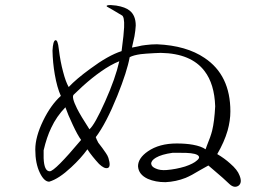

<svg xmlns="http://www.w3.org/2000/svg" viewBox="-20 -750 1040 741"><path d="M428.7 -728.5 407.2 -730.5Q387.7 -730.5 392.6 -724.6Q396.5 -721.7 418 -710L449.2 -691.4Q460.9 -687.5 459 -644.5Q458 -619.1 450.2 -560.5L449.2 -552.7Q397.5 -536.1 328.1 -484.4Q274.4 -445.3 245.1 -414.1Q233.4 -434.6 223.6 -472.7Q212.9 -511.7 207 -560.5Q203.1 -597.7 193.4 -594.7Q184.6 -591.8 182.6 -554.7Q183.6 -507.8 191.4 -462.9Q200.2 -412.1 214.8 -379.9Q175.8 -344.7 146.5 -284.2Q116.2 -221.7 116.2 -172.9Q116.2 -119.1 133.8 -83Q150.4 -48.8 169.9 -48.8Q207 -59.6 254.9 -104.5Q292 -138.7 317.4 -173.8Q325.2 -161.1 337.9 -145.5Q349.6 -130.9 362.3 -117.2Q382.8 -97.7 395.5 -101.6Q409.2 -105.5 398.4 -140.6Q395.5 -149.4 388.7 -159.2Q384.8 -165 375 -178.7Q364.3 -192.4 359.4 -199.2Q352.5 -211.9 349.6 -220.7Q389.6 -273.4 432.6 -379.9Q470.7 -474.6 480.5 -529.3Q495.1 -537.1 523.4 -541Q540 -543 575.2 -544.9L600.6 -545.9Q717.8 -543.9 769.5 -475.6Q807.6 -425.8 810.5 -339.8Q807.6 -282.2 798.8 -246.1Q793 -222.7 778.3 -187.5L773.4 -173.8Q756.8 -185.5 724.6 -191.4Q697.3 -196.3 662.1 -196.3Q594.7 -196.3 550.8 -166Q512.7 -139.6 512.7 -108.4Q514.6 -76.2 550.8 -59.6Q580.1 -46.9 618.2 -46.9Q659.2 -48.8 696.3 -63.5Q717.8 -72.3 752.9 -93.8L784.2 -111.3Q795.9 -101.6 811.5 -87.9Q821.3 -80.1 839.8 -63.5L865.2 -40Q883.8 -22.5 900.4 -33.2Q916 -44.9 904.3 -73.2Q896.5 -94.7 868.2 -119.1Q846.7 -138.7 818.4 -155.3Q845.7 -202.1 858.4 -246.1Q869.1 -284.2 869.1 -320.3Q869.1 -460 769.5 -526.4Q699.2 -574.2 585.9 -579.1Q563.5 -579.1 542 -576.2Q529.3 -575.2 509.8 -570.3L489.3 -566.4Q496.1 -594.7 499 -610.4Q502.9 -632.8 503.9 -651.4Q503.9 -690.4 480.5 -709Q463.9 -722.7 428.7 -728.5ZM264.6 -384.8 299.8 -418Q336.9 -451.2 369.1 -473.6Q406.2 -500 440.4 -513.7Q425.8 -448.2 385.7 -358.4Q345.7 -268.6 325.2 -251Q291 -303.7 277.3 -331.1Q254.9 -376 264.6 -384.8ZM148.4 -139.6V-169.9Q160.2 -220.7 177.7 -256.8Q198.2 -300.8 232.4 -335.9Q242.2 -307.6 260.7 -268.6Q279.3 -228.5 293 -210Q191.4 -88.9 171.9 -88.9Q150.4 -88.9 148.4 -139.6ZM645.5 -160.2H673.8Q724.6 -161.1 741.2 -152.3Q755.9 -143.6 740.2 -130.9Q726.6 -118.2 694.3 -107.4Q659.2 -96.7 623 -93.8Q597.7 -91.8 581.1 -99.6Q564.5 -106.4 563.5 -118.2Q563.5 -130.9 582 -141.6Q603.5 -154.3 645.5 -160.2Z"/></svg>

Font: Batang
Style: Regular
Weight: 400
Version: Version 2.21